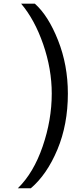

<svg xmlns="http://www.w3.org/2000/svg" viewBox="-20 -810 443 1047"><path d="M169.9 -790Q243.2 -725.1 296.6 -590.1Q350.1 -455.1 350.1 -299.8Q350.1 -130.9 293 5.6Q235.8 142.1 147.9 216.8H77.1Q163.1 132.8 212.6 -11.5Q262.2 -155.8 262.2 -299.8Q262.2 -433.6 215.6 -568.4Q168.9 -703.1 95.2 -790Z"/></svg>

Font: Oakes Grotesk
Style: Medium Italic
Weight: 500
Designer: Samuel Oakes
Foundry: Samuel Oakes
Version: Version 1.0 | wf-rip DC20170320